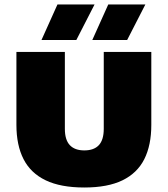

<svg xmlns="http://www.w3.org/2000/svg" viewBox="-20 -826 746 854"><path d="M355 8Q250 8 183.2 -24Q116.5 -56 84.8 -118Q53 -180 53 -270.5V-595H268.5V-253Q268.5 -204 290.5 -180.5Q312.5 -157 355 -157Q398 -157 419.8 -180.5Q441.5 -204 441.5 -253V-595H653V-270.5Q653 -180 621.8 -118Q590.5 -56 524.8 -24Q459 8 355 8ZM390.5 -648 461.5 -806H626.5L545.5 -648ZM164.5 -648 235.5 -806H400.5L319.5 -648Z"/></svg>

Font: Encode Sans SC Black
Style: Regular
Weight: 900
Version: Version 3.002